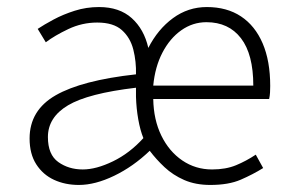

<svg xmlns="http://www.w3.org/2000/svg" viewBox="-20 -513 824 545"><path d="M204 12Q165 12 133.5 -2.5Q102 -17 83 -46.5Q64 -76 64 -120Q64 -200 138 -242.5Q212 -285 366 -302Q367 -338 358.5 -372Q350 -406 326 -427.5Q302 -449 256 -449Q213 -449 174 -430.5Q135 -412 110 -393L87 -431Q105 -443 132 -457.5Q159 -472 192 -482.5Q225 -493 261 -493Q319 -493 354 -461.5Q389 -430 401 -377Q428 -430 471 -461.5Q514 -493 567 -493Q624 -493 664 -466.5Q704 -440 725.5 -390Q747 -340 747 -269Q747 -260 746.5 -250.5Q746 -241 744 -232H415Q416 -173 438 -128Q460 -83 497.5 -57.5Q535 -32 582 -32Q621 -32 650 -44Q679 -56 706 -74L727 -36Q698 -18 663.5 -3Q629 12 577 12Q535 12 503 -2Q471 -16 447 -38.5Q423 -61 405 -85Q358 -40 304 -14Q250 12 204 12ZM215 -32Q253 -32 300.5 -55Q348 -78 387 -121Q378 -143 372.5 -174Q367 -205 366 -238V-264Q230 -248 173 -214Q116 -180 116 -124Q116 -74 145.5 -53Q175 -32 215 -32ZM415 -270H699Q699 -359 664 -404.5Q629 -450 566 -450Q527 -450 494.5 -427Q462 -404 441 -363.5Q420 -323 415 -270Z"/></svg>

Font: Assistant ExtraLight Light
Style: Regular
Weight: 300
Version: Version 3.000